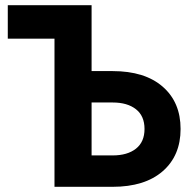

<svg xmlns="http://www.w3.org/2000/svg" viewBox="-20 -720 752 740"><path d="M190 -571H10V-700H333V-446H414Q538 -446 607 -386Q676 -326 676 -223Q676 -120 607 -60Q538 0 414 0H190ZM414 -325H333V-121H414Q471 -121 504 -147Q537 -173 537 -223Q537 -273 504 -299Q471 -325 414 -325Z"/></svg>

Font: Von Semi
Style: Regular
Weight: 600
Version: Version 4.000; ttfautohint (v1.8.4.7-5d5b)